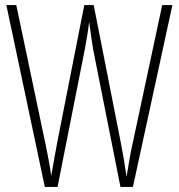

<svg xmlns="http://www.w3.org/2000/svg" viewBox="-20 -734 702 754"><path d="M657 -714 502 0H453L346 -539Q342 -565 338.5 -587.5Q335 -610 330 -648Q326 -614 322 -591Q318 -568 313 -540L206 0H156L5 -714H44L157 -176Q167 -129 173 -95Q179 -61 181 -43Q187 -79 194.5 -118.5Q202 -158 205 -176L311 -714H348L454 -176Q461 -140 466 -110.5Q471 -81 477 -40Q483 -78 489 -111.5Q495 -145 502 -176L617 -714Z"/></svg>

Font: Noto Sans Malayalam ExtraCondensed ExtraLight
Style: Regular
Weight: 200
Width: 2
Designer: Jelle Bosma - Monotype Design Team
Foundry: Monotype Imaging Inc.
Version: Version 2.104; ttfautohint (v1.8.4.7-5d5b)